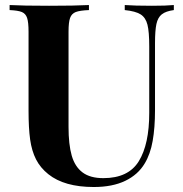

<svg xmlns="http://www.w3.org/2000/svg" viewBox="-20 -728 728 762"><path d="M595.2 -556.2V-291Q595.2 -221.2 585.9 -168.7Q576.7 -116.2 554.2 -79.1Q527.8 -34.7 477.1 -10.3Q426.3 14.2 352.1 14.2Q235.4 14.2 171.9 -36.6Q140.1 -62 123 -95.5Q106 -128.9 99.6 -174.3Q93.3 -219.7 93.3 -288.1V-602.1Q93.3 -639.6 87.6 -656.7Q82 -673.8 66.9 -680.2Q51.8 -686.5 18.1 -688V-708Q69.3 -705.1 174.8 -705.1Q277.3 -705.1 333 -708V-688Q296.9 -686.5 280.5 -680.2Q264.2 -673.8 258.1 -656.7Q252 -639.6 252 -602.1V-224.6Q252 -154.8 264.6 -110.6Q277.3 -66.4 307.6 -43.7Q337.9 -21 390.1 -21Q489.7 -21 531 -88.4Q572.3 -155.8 572.3 -279.8V-543.9Q572.3 -602.1 565.2 -630.1Q558.1 -658.2 538.1 -670.9Q518.1 -683.6 475.1 -688V-708Q514.2 -705.1 583 -705.1Q639.2 -705.1 669.9 -708V-688Q637.7 -683.6 622.1 -671.1Q606.4 -658.7 600.8 -632.8Q595.2 -606.9 595.2 -556.2Z"/></svg>

Font: TypoPRO Playfair Display
Style: Bold
Weight: 700
Designer: Claus Eggers Sørensen
Foundry: Claus Eggers Sørensen
Version: Version 1.004;PS 001.004;hotconv 1.0.70;makeotf.lib2.5.58329